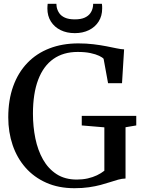

<svg xmlns="http://www.w3.org/2000/svg" viewBox="-20 -980 748 1011"><path d="M372 11Q288.5 11 223.8 -17.8Q159 -46.5 114.2 -97.5Q69.5 -148.5 46.5 -216.2Q23.5 -284 23.5 -362Q23.5 -453.5 49.5 -525.8Q75.5 -598 124 -648.5Q172.5 -699 240.5 -725.2Q308.5 -751.5 392.5 -751.5Q435 -751.5 472 -747Q509 -742.5 539.8 -736.5Q570.5 -730.5 594.2 -725.5Q618 -720.5 633.5 -720L622.5 -542H549L525.5 -670.5Q519 -678 501.8 -686.2Q484.5 -694.5 456.5 -700.5Q428.5 -706.5 389 -706.5Q313.5 -706.5 261 -669.5Q208.5 -632.5 181 -560Q153.5 -487.5 153.5 -381Q153.5 -313.5 166.2 -251.2Q179 -189 206.5 -140.2Q234 -91.5 278 -63Q322 -34.5 384.5 -34.5Q415 -34.5 441.8 -40.5Q468.5 -46.5 490.5 -57Q512.5 -67.5 529.5 -81V-309.5L410.5 -319.5V-370H697.5V-319.5L641 -310V-40Q622 -39.5 602.2 -34Q582.5 -28.5 559.8 -21Q537 -13.5 509.8 -6.2Q482.5 1 448.5 6Q414.5 11 372 11ZM374 -805.5Q331.5 -805.5 299 -821.5Q266.5 -837.5 248 -866.8Q229.5 -896 229.5 -935.5Q229.5 -942 230 -948Q230.5 -954 231 -960H277Q277 -956.5 277.5 -952.2Q278 -948 278.5 -943Q282 -925.5 292 -910.8Q302 -896 322 -887Q342 -878 374 -878Q406 -878 425.8 -887Q445.5 -896 455.8 -910.8Q466 -925.5 469 -943Q470 -948 470.2 -952.2Q470.5 -956.5 470.5 -960H516.5Q517.5 -954 517.8 -948.2Q518 -942.5 518 -935.5Q518 -896 499.5 -866.8Q481 -837.5 448.5 -821.5Q416 -805.5 374 -805.5Z"/></svg>

Font: Merriweather 60pt Medium
Style: Regular
Weight: 500
Version: Version 2.100